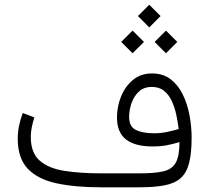

<svg xmlns="http://www.w3.org/2000/svg" viewBox="-20 -799 892 819"><path d="M616.7 -778.8 665 -730.5 616.7 -682.1 568.4 -730.5ZM688 -668.5 736.3 -620.1 688 -571.8 639.6 -620.1ZM545.4 -668.5 594.2 -620.1 545.4 -571.8 497.1 -620.1ZM745.6 -192.9Q718.8 -184.6 691.7 -179.4Q664.6 -174.3 630.9 -174.3Q555.7 -174.3 517.3 -204.3Q479 -234.4 479 -298.3Q479 -344.2 496.3 -387.2Q513.7 -430.2 547.1 -458Q580.6 -485.8 628.4 -485.8Q675.3 -485.8 707.5 -461.2Q739.7 -436.5 759.5 -396.2Q779.3 -356 788.3 -307.6Q797.4 -259.3 797.4 -211.9Q797.4 -145 786.6 -103.3Q775.9 -61.5 750.5 -39.1Q725.1 -16.6 681.4 -8.3Q637.7 0 571.8 0H410.2Q300.8 0 221.2 -17.1Q141.6 -34.2 98.6 -79.1Q55.7 -124 55.7 -207.5Q55.7 -236.3 61.5 -263.7Q67.4 -291 77.1 -316.9L126.5 -298.3Q120.1 -278.3 115.7 -256.8Q111.3 -235.4 111.3 -215.3Q111.3 -147 149.4 -113.8Q187.5 -80.6 255.1 -70.1Q322.8 -59.6 410.2 -59.6H577.6Q641.1 -59.6 677.7 -68.4Q714.4 -77.1 730 -105.5Q745.6 -133.8 745.6 -192.9ZM637.2 -230.5Q664.6 -230.5 690.7 -235.8Q716.8 -241.2 742.2 -248.5Q738.8 -277.3 732.2 -308.6Q725.6 -339.8 713.1 -367.2Q700.7 -394.5 680.2 -411.4Q659.7 -428.2 627.4 -428.2Q593.8 -428.2 572.5 -408.4Q551.3 -388.7 541 -359.1Q530.8 -329.6 530.8 -300.3Q530.8 -258.3 560.1 -244.4Q589.4 -230.5 637.2 -230.5Z"/></svg>

Font: Vazirmatn UI NL ExtraLight
Style: Regular
Weight: 200
Designer: Saber Rastikerdar
Foundry: Saber Rastikerdar
Version: Version 33.003